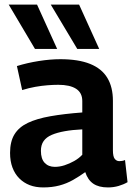

<svg xmlns="http://www.w3.org/2000/svg" viewBox="-20 -810 581 840"><path d="M24 -141Q24 -191 43.5 -222.5Q63 -254 102 -272.5Q141 -291 200.5 -301.5Q260 -312 340 -318V-368Q340 -404 313 -421.5Q286 -439 235 -439Q214 -439 188 -437Q162 -435 134 -430Q106 -425 77 -416L54 -521Q99 -535 149.5 -543Q200 -551 244 -551Q323 -551 374 -530.5Q425 -510 449.5 -469.5Q474 -429 474 -369V-153Q474 -125 482 -115Q490 -105 502 -105Q507 -105 514 -106Q521 -107 527 -110L538 -13Q521 -3 499 3.5Q477 10 452 10Q412 10 388 -6.5Q364 -23 353 -57Q328 -39 300 -23Q272 -7 240 1.5Q208 10 169 10Q136 10 110 0Q84 -10 64.5 -29.5Q45 -49 34.5 -77Q24 -105 24 -141ZM159 -150Q159 -115 175.5 -97.5Q192 -80 220 -80Q241 -80 262.5 -87Q284 -94 304.5 -105.5Q325 -117 340 -133V-244Q297 -242 263.5 -236Q230 -230 206.5 -220Q183 -210 171 -193Q159 -176 159 -150ZM133 -596 18 -790H142L230 -596ZM318 -596 202 -790H326L414 -596Z"/></svg>

Font: Georama ExtraCondensed Thin SemiBold
Style: Regular
Weight: 600
Version: Version 1.001